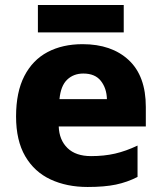

<svg xmlns="http://www.w3.org/2000/svg" viewBox="-20 -735 643 765"><path d="M309 -559Q425 -559 493 -495.5Q561 -432 561 -309V-231H214Q216 -177 249 -145Q282 -113 343 -113Q395 -113 438.5 -123Q482 -133 528 -155V-30Q487 -9 441.5 0.5Q396 10 329 10Q246 10 181.5 -20Q117 -50 80.5 -112.5Q44 -175 44 -271Q44 -368 77 -432Q110 -496 169.5 -527.5Q229 -559 309 -559ZM312 -442Q273 -442 247.5 -417.5Q222 -393 217 -340H406Q405 -383 382 -412.5Q359 -442 312 -442ZM473 -715V-606H131V-715Z"/></svg>

Font: Noto Sans Gujarati ExtraBold
Style: Regular
Weight: 800
Designer: Jelle Bosma - Monotype Design Team, Universal Thirst
Foundry: Monotype Imaging Inc.
Version: Version 2.106; ttfautohint (v1.8.4.7-5d5b)